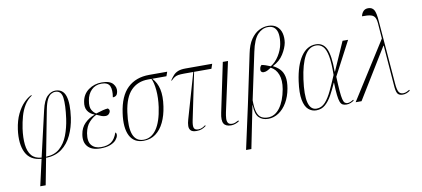

<svg xmlns="http://www.w3.org/2000/svg" viewBox="-85 -1086 3606 1639"><g transform="rotate(-10 1718.0 -266.5)"><path d="M147 239 199 10Q101 3 63.5 -72Q26 -147 43 -273Q54 -349 80.5 -403.5Q107 -458 140.5 -492Q174 -526 207 -541L210 -536Q170 -509 145 -468Q120 -427 106 -377Q92 -327 84 -273Q73 -194 79.5 -134Q86 -74 115 -39Q144 -4 201 0L292 -394Q311 -479 344 -511Q377 -543 414 -543Q481 -543 502 -479Q523 -415 506 -292Q494 -210 462 -142.5Q430 -75 375.5 -34.5Q321 6 240 9L241 -1Q313 -3 358.5 -43Q404 -83 429 -148Q454 -213 465 -290Q481 -407 473 -470Q465 -533 413 -533Q395 -533 376.5 -522.5Q358 -512 342.5 -482.5Q327 -453 316 -397L194 239Z M710 10Q636 10 601 -29Q566 -68 578 -136Q587 -192 623 -228Q659 -264 709 -282V-284Q670 -298 651 -329Q632 -360 641 -407Q652 -471 702 -507Q752 -543 817 -543Q887 -543 914 -511Q941 -479 933 -440Q926 -401 889 -401Q900 -464 884.5 -498.5Q869 -533 813 -533Q760 -533 726 -499Q692 -465 683 -410Q673 -355 689.5 -327.5Q706 -300 726 -290Q760 -301 786 -307.5Q812 -314 831 -315Q836 -311 840 -304.5Q844 -298 842 -287Q839 -274 828 -264.5Q817 -255 801 -255Q784 -255 768 -260.5Q752 -266 724 -279Q692 -264 661 -230.5Q630 -197 619 -138Q607 -67 635.5 -33.5Q664 0 718 0Q772 0 805 -22.5Q838 -45 858 -102Q870 -94 866 -73Q863 -56 846.5 -36.5Q830 -17 796.5 -3.5Q763 10 710 10Z M1085 10Q1000 10 965 -59.5Q930 -129 948 -254Q968 -399 1040 -467.5Q1112 -536 1228 -536H1384L1371 -499H1248Q1287 -458 1300.5 -397.5Q1314 -337 1301 -250Q1290 -173 1262 -114.5Q1234 -56 1189.5 -23Q1145 10 1085 10ZM1086 1Q1153 1 1197.5 -62.5Q1242 -126 1260 -251Q1271 -330 1265 -396.5Q1259 -463 1241 -499H1211Q1122 -499 1064.5 -441Q1007 -383 989 -255Q953 1 1086 1Z M1544 6Q1508 6 1494 -9Q1480 -24 1480.5 -48.5Q1481 -73 1490 -103L1603 -495H1523Q1490 -495 1471 -491.5Q1452 -488 1438.5 -479Q1425 -470 1409 -454L1405 -457Q1422 -482 1438 -499.5Q1454 -517 1478.5 -526.5Q1503 -536 1543 -536H1774L1760 -495H1610L1526 -90Q1516 -42 1524 -23.5Q1532 -5 1561 -5Q1580 -5 1596 -13Q1612 -21 1623 -30L1627 -23Q1607 -8 1588 -1Q1569 6 1544 6Z M1843 10Q1796 10 1779.5 -18Q1763 -46 1777 -111L1866 -536H1911L1818 -109Q1812 -80 1810.5 -55.5Q1809 -31 1818.5 -16.5Q1828 -2 1855 -2Q1867 -2 1880.5 -7Q1894 -12 1910 -21L1913 -13Q1898 -3 1879.5 3.5Q1861 10 1843 10Z M1931 239 2014 -141 2104 -568Q2119 -642 2149.5 -686.5Q2180 -731 2219 -751.5Q2258 -772 2299 -772Q2346 -772 2374.5 -748.5Q2403 -725 2412.5 -687Q2422 -649 2415 -605Q2406 -559 2374 -508Q2342 -457 2282 -427V-425Q2315 -409 2339 -384Q2363 -359 2372 -318.5Q2381 -278 2370 -216Q2358 -148 2328 -97Q2298 -46 2255.5 -18Q2213 10 2165 10Q2114 10 2084 -20.5Q2054 -51 2053 -128H2051L1977 239ZM2164 -2Q2225 -2 2268 -60Q2311 -118 2329 -218Q2342 -294 2322.5 -344.5Q2303 -395 2260 -416Q2249 -409 2231.5 -399Q2214 -389 2197 -389Q2183 -388 2175 -397Q2167 -406 2171 -423Q2171 -429 2175 -437.5Q2179 -446 2187 -453Q2200 -451 2221.5 -444Q2243 -437 2263 -428Q2305 -453 2335.5 -502Q2366 -551 2375 -601Q2383 -646 2379 -682.5Q2375 -719 2355 -740.5Q2335 -762 2296 -762Q2247 -762 2207.5 -721Q2168 -680 2146 -574L2060 -169Q2060 -101 2072 -65Q2084 -29 2107.5 -15.5Q2131 -2 2164 -2Z M2581 10Q2543 10 2513.5 -15.5Q2484 -41 2472.5 -100.5Q2461 -160 2475 -261Q2494 -397 2545 -471.5Q2596 -546 2673 -546Q2736 -546 2764 -487.5Q2792 -429 2792 -289H2795L2904 -536H2952L2798 -243Q2801 -165 2805 -117.5Q2809 -70 2815 -46Q2821 -22 2830.5 -13.5Q2840 -5 2855 -5Q2867 -5 2881.5 -11.5Q2896 -18 2906 -25L2909 -17Q2896 -8 2879.5 -1Q2863 6 2844 6Q2824 6 2810.5 -1Q2797 -8 2789 -28.5Q2781 -49 2776.5 -89Q2772 -129 2770 -196H2768Q2744 -141 2718 -94Q2692 -47 2659.5 -18.5Q2627 10 2581 10ZM2586 -4Q2629 -4 2661 -39Q2693 -74 2720.5 -132.5Q2748 -191 2778 -262Q2780 -366 2768.5 -426Q2757 -486 2733 -511Q2709 -536 2674 -536Q2611 -536 2573.5 -467.5Q2536 -399 2518 -270Q2481 -4 2586 -4Z M2923 0 3238 -497 3229 -615Q3227 -657 3216.5 -678.5Q3206 -700 3179.5 -707Q3153 -714 3104 -713Q3109 -738 3124.5 -755Q3140 -772 3167 -772Q3201 -772 3217 -746Q3233 -720 3238 -643L3282 -100Q3286 -47 3298 -26Q3310 -5 3337 -5Q3352 -5 3367.5 -12Q3383 -19 3392 -25L3395 -17Q3380 -6 3364 0Q3348 6 3331 6Q3298 6 3285.5 -14Q3273 -34 3270 -89L3243 -434H3240L2974 0Z"/></g></svg>

Font: Noto Serif Display Condensed ExtraLight
Style: Italic
Weight: 200
Width: 3
Italic angle: -12°
Designer: Monotype Design Team
Foundry: Monotype Imaging Inc.
Version: Version 2.009